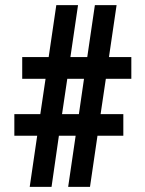

<svg xmlns="http://www.w3.org/2000/svg" viewBox="-20 -731 567 751"><path d="M222.7 -284.7H288.6L308.6 -422.9H243.2ZM36.1 -200.2V-284.7H137.7L158.2 -422.9H66.9V-507.8H170.4L200.2 -710.9H285.2L255.4 -507.8H321.3L351.1 -710.9H436L406.2 -507.8H493.7V-422.9H394L373.5 -284.7H462.4V-200.2H361.3L332 0H246.6L275.9 -200.2H210.4L181.6 0H96.2L125.5 -200.2Z"/></svg>

Font: RobotoCondensed-Bold
Style: Bold
Weight: 700
Designer: Google
Version: Version 2.001240; 2014